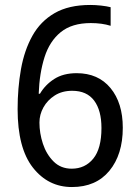

<svg xmlns="http://www.w3.org/2000/svg" viewBox="-20 -744 560 774"><path d="M51 -304Q51 -389 64.5 -465Q78 -541 110.5 -599.5Q143 -658 200 -691Q257 -724 344 -724Q365 -724 387.5 -721.5Q410 -719 426 -715V-640Q391 -651 346 -651Q270 -651 225 -614.5Q180 -578 159.5 -513.5Q139 -449 136 -366H141Q162 -402 198.5 -425.5Q235 -449 289 -449Q376 -449 425.5 -389Q475 -329 475 -229Q475 -121 421 -55.5Q367 10 270 10Q174 10 112.5 -68.5Q51 -147 51 -304ZM269 -64Q323 -64 356 -104.5Q389 -145 389 -228Q389 -299 359.5 -338.5Q330 -378 271 -378Q230 -378 200.5 -359Q171 -340 155 -311Q139 -282 139 -250Q139 -207 153 -164.5Q167 -122 196 -93Q225 -64 269 -64Z"/></svg>

Font: Noto Sans Hebrew SemiCondensed
Style: Regular
Weight: 400
Width: 4
Designer: Monotype Design Team
Foundry: Monotype Imaging Inc.
Version: Version 2.004; ttfautohint (v1.8.4.7-5d5b)